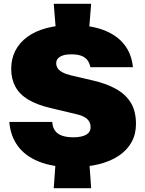

<svg xmlns="http://www.w3.org/2000/svg" viewBox="-20 -870 765 1011"><path d="M263 121 275 -48H448L460 121ZM275 -701 263 -850H460L448 -701ZM361 10Q257 10 185 -19Q113 -48 74 -101Q35 -154 29 -228H255Q257 -199 270.5 -181Q284 -163 308.5 -155Q333 -147 366 -147Q388 -147 405 -150.5Q422 -154 433.5 -160.5Q445 -167 451 -177Q457 -187 457 -200Q457 -218 449 -231Q441 -244 424.5 -253.5Q408 -263 381 -269L247 -301Q174 -318 128 -346Q82 -374 60.5 -414.5Q39 -455 39 -507Q39 -560 60.5 -602.5Q82 -645 123.5 -675.5Q165 -706 224.5 -722Q284 -738 359 -738Q455 -738 524.5 -712Q594 -686 633.5 -636.5Q673 -587 680 -516H456Q451 -541 438 -556Q425 -571 404.5 -577.5Q384 -584 355 -584Q330 -584 312.5 -578.5Q295 -573 285.5 -562.5Q276 -552 276 -537Q276 -523 283.5 -511Q291 -499 308.5 -489.5Q326 -480 354 -473L466 -447Q537 -431 588.5 -403Q640 -375 668 -330.5Q696 -286 696 -217Q696 -164 673 -122Q650 -80 606.5 -50.5Q563 -21 501 -5.5Q439 10 361 10Z"/></svg>

Font: Hubot Sans Condensed ExtraLight Black
Style: Regular
Weight: 900
Version: Version 2.000